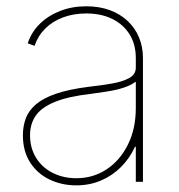

<svg xmlns="http://www.w3.org/2000/svg" viewBox="-20 -570 561 602"><path d="M219.2 11.2Q174.3 11.2 136 -6.8Q97.7 -24.9 74.7 -60.3Q51.8 -95.7 51.8 -146Q51.8 -174.3 60.8 -198.7Q69.8 -223.1 92.5 -242.7Q115.2 -262.2 155.5 -276.1Q195.8 -290 258.3 -297.9Q297.4 -302.2 331.1 -308.1Q364.7 -314 385.3 -325.4Q405.8 -336.9 405.8 -357.9V-388.2Q405.8 -430.7 386.5 -461.9Q367.2 -493.2 332.3 -510.5Q297.4 -527.8 250.5 -527.8Q210.9 -527.8 178 -515.6Q145 -503.4 122.1 -480.7Q99.1 -458 88.4 -426.3L66.9 -434.1Q78.6 -469.7 105.2 -495.6Q131.8 -521.5 169.2 -535.9Q206.5 -550.3 250.5 -550.3Q291.5 -550.3 324.5 -538.1Q357.4 -525.9 380.6 -503.9Q403.8 -481.9 416 -452.4Q428.2 -422.9 428.2 -388.2V0H405.8V-109.9H403.3Q386.7 -73.7 359.4 -46.4Q332 -19 296.4 -3.9Q260.7 11.2 219.2 11.2ZM219.2 -11.2Q271.5 -11.2 313.5 -38.6Q355.5 -65.9 380.6 -115.7Q405.8 -165.5 405.8 -231.4V-314Q395.5 -306.2 381.6 -300.3Q367.7 -294.4 350.3 -290Q333 -285.6 311.8 -282.5Q290.5 -279.3 266.1 -275.9Q193.4 -267.6 151.4 -250.2Q109.4 -232.9 91.8 -207Q74.2 -181.2 74.2 -146Q74.2 -105.5 93.3 -75Q112.3 -44.4 145.5 -27.8Q178.7 -11.2 219.2 -11.2Z"/></svg>

Font: Inter 16pt Thin
Style: Regular
Weight: 250
Version: Version 4.001;git-66647c0bb